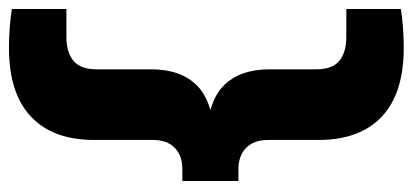

<svg xmlns="http://www.w3.org/2000/svg" viewBox="-281 -524 920 428"><g transform="rotate(90 179.0 -310.0)"><path d="M72 130Q47 130 25.2 128.2Q3.5 126.5 -15 123.5V2H47Q82 2 100.8 -14Q119.5 -30 119.5 -64.5V-186.5Q119.5 -253.5 156 -289.5Q192.5 -325.5 277.5 -328.5V-309.5Q192.5 -312.5 156 -348.5Q119.5 -384.5 119.5 -451V-555.5Q119.5 -590.5 100.8 -606.2Q82 -622 47 -622H-15V-743.5Q3.5 -746.5 25.2 -748.2Q47 -750 72 -750Q173 -750 225 -701Q277 -652 277 -560V-447.5Q277 -416 294.5 -398.8Q312 -381.5 342.5 -381.5H368.5V-256.5H342.5Q312 -256.5 294.5 -239.5Q277 -222.5 277 -190.5V-60Q277 32 225 81Q173 130 72 130Z"/></g></svg>

Font: Encode Sans SC
Style: Bold
Weight: 700
Version: Version 3.002